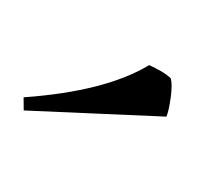

<svg xmlns="http://www.w3.org/2000/svg" viewBox="-52 -764 305 288"><g transform="rotate(30 100.0 -620.0)"><path d="M139 -696Q149 -697 159 -697Q169 -697 177 -695Q184 -688 191.5 -669.5Q199 -651 200 -642L10 -543L0 -560Q102 -629 139 -696Z"/></g></svg>

Font: Almendra
Style: Italic
Weight: 400
Italic angle: -12°
Designer: Ana Sanfelippo
Foundry: Ana Sanfelippo
Version: Version 1.004